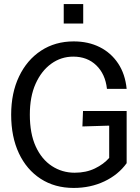

<svg xmlns="http://www.w3.org/2000/svg" viewBox="-20 -914 690 946"><path d="M343 12Q250 12 180.5 -33Q111 -78 73 -159Q35 -240 35 -349Q35 -456 74 -537.5Q113 -619 182.5 -664.5Q252 -710 343 -710Q415 -710 471 -682Q527 -654 562 -601.5Q597 -549 604 -476H507Q499 -549 454.5 -592Q410 -635 341 -635Q281 -635 232.5 -600Q184 -565 155.5 -501.5Q127 -438 127 -349Q127 -256 156 -192.5Q185 -129 235.5 -96Q286 -63 348 -63Q404 -63 447.5 -84Q491 -105 518 -136V-295L386 -291L389 -367H604V-110Q563 -53 494.5 -20.5Q426 12 343 12ZM294 -798V-894H390V-798Z"/></svg>

Font: Azeret Mono Light
Style: Regular
Weight: 300
Designer: Martin Vácha
Foundry: Displaay
Version: Version 1.002